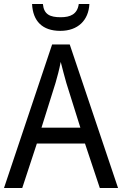

<svg xmlns="http://www.w3.org/2000/svg" viewBox="-20 -938 610 958"><path d="M426 -918H373C366 -867 331 -852 283 -852C229 -852 199 -866 194 -918H140C144 -833 191 -784 281 -784C369 -784 422 -837 426 -918ZM478 0H569L328 -716H240L0 0H91L164 -222H404ZM311 -524 381 -301H187L257 -524C265 -551 276 -592 283 -629C289 -602 305 -547 311 -524Z"/></svg>

Font: Noto Sans Myanmar UI SemiCondensed
Style: Regular
Weight: 400
Width: 4
Designer: Monotype Design Team
Foundry: Monotype Imaging Inc.
Version: Version 2.103